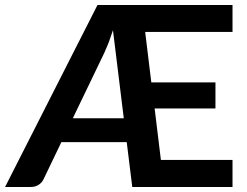

<svg xmlns="http://www.w3.org/2000/svg" viewBox="-30 -743 982 763"><path d="M259.3 -272.9H461.9L418.9 -623Q416 -613.8 402.3 -575.2Q399.9 -568.4 396.7 -561.3Q393.6 -554.2 390.1 -546.1Q386.7 -538.1 384.8 -533.7ZM894 -616.2H546.9L571.3 -415.5H826.2V-312H584.5L609.4 -107.4H894V0H495.6L473.6 -178.2H213.9L142.6 -29.8Q136.2 -16.6 123 -8.3Q110.4 0 91.8 0H-9.8L357.4 -723.1H894Z"/></svg>

Font: Lato-SemiBold
Style: Bold
Weight: 500
Designer: Lukasz Dziedzic with Adam Twardoch and Botio Nikoltchev
Foundry: tyPoland Lukasz Dziedzic
Version: ""